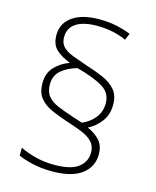

<svg xmlns="http://www.w3.org/2000/svg" viewBox="-114 -904 746 919"><g transform="rotate(15 258.5 -445.0)"><path d="M79 -461Q79 -510 108 -541Q137 -572 181 -588Q138 -604 111 -628.5Q84 -653 84 -700Q84 -759 132 -792.5Q180 -826 264 -826Q311 -826 350 -817.5Q389 -809 421 -796L407 -763Q378 -777 340.5 -785Q303 -793 263 -793Q195 -793 158.5 -769.5Q122 -746 122 -700Q122 -669 140 -651.5Q158 -634 190 -622Q222 -610 263 -596Q308 -582 346.5 -565.5Q385 -549 409 -521.5Q433 -494 433 -447Q433 -399 407.5 -364.5Q382 -330 344 -311Q381 -295 404.5 -269.5Q428 -244 428 -200Q428 -138 378.5 -101Q329 -64 232 -64Q179 -64 135.5 -74Q92 -84 64 -97V-136Q101 -118 144 -107.5Q187 -97 233 -97Q317 -97 353.5 -125.5Q390 -154 390 -199Q390 -231 371.5 -251Q353 -271 319.5 -285Q286 -299 241 -313Q195 -328 158.5 -344.5Q122 -361 100.5 -388Q79 -415 79 -461ZM115 -463Q115 -427 133 -405.5Q151 -384 183.5 -370.5Q216 -357 258 -343L310 -326Q348 -342 372.5 -372.5Q397 -403 397 -445Q397 -496 353 -523Q309 -550 223 -573Q178 -561 146.5 -535Q115 -509 115 -463Z"/></g></svg>

Font: Noto Sans Malayalam UI ExtraLight
Style: Regular
Weight: 200
Designer: Jelle Bosma - Monotype Design Team
Foundry: Monotype Imaging Inc.
Version: Version 2.104; ttfautohint (v1.8.4.7-5d5b)